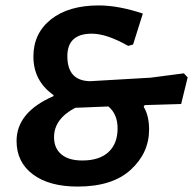

<svg xmlns="http://www.w3.org/2000/svg" viewBox="-20 -676 711 707"><path d="M344 -656Q416 -656 506 -626L470 -512L452 -507Q373 -552 318 -552Q228 -552 228 -469Q228 -379 311 -377L535 -390L657 -406L671 -391L647 -293L513 -289L509 -283Q529 -250 529 -199Q529 -113 461.5 -51Q394 11 266 11Q161 11 101 -34Q41 -79 41 -157Q41 -263 177 -322V-326Q103 -378 103 -468Q103 -553 167.5 -604.5Q232 -656 344 -656ZM379 -284 257 -279Q179 -238 179 -171Q179 -130 206 -107.5Q233 -85 283 -85Q346 -85 379.5 -116Q413 -147 413 -203Q413 -256 379 -284Z"/></svg>

Font: Alegreya Sans SC ExtraBold
Style: Italic
Weight: 800
Italic angle: -7°
Designer: Juan Pablo del Peral
Foundry: Huerta Tipografica
Version: Version 2.007